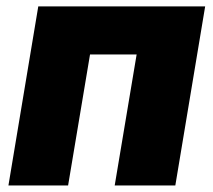

<svg xmlns="http://www.w3.org/2000/svg" viewBox="-20 -565 649 585"><path d="M5.7 0 96.6 -545.5H605.1L514.2 0H329.5L396.3 -399.1H254.3L187.5 0Z"/></svg>

Font: Inter UI Black
Style: Italic
Weight: 900
Italic angle: -9.39999°
Designer: Rasmus Andersson
Foundry: rsms
Version: 3.2;8d6f07862